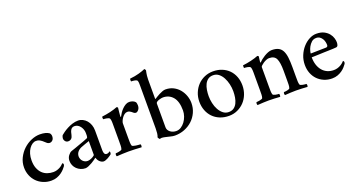

<svg xmlns="http://www.w3.org/2000/svg" viewBox="-46 -1245 3349 1815"><g transform="rotate(-20 1629.0 -337.5)"><path d="M389 -385Q389 -360 376 -346.5Q363 -333 346 -333Q329 -333 314.5 -347.5Q300 -362 287 -372Q271 -384 259 -389.5Q247 -395 228 -395Q209 -395 191 -383Q173 -371 158.5 -350Q144 -329 135.5 -300Q127 -271 127 -236Q127 -190 140 -157Q153 -124 174.5 -103Q196 -82 224.5 -72Q253 -62 284 -62Q305 -62 322 -67.5Q339 -73 352.5 -80.5Q366 -88 375.5 -97Q385 -106 391 -112Q393 -111 397 -107Q401 -103 401 -97Q401 -93 399 -88Q397 -83 395 -79Q388 -69 374.5 -54Q361 -39 341.5 -25Q322 -11 296.5 -1.5Q271 8 240 8Q196 8 158.5 -8Q121 -24 94 -51.5Q67 -79 52 -116.5Q37 -154 37 -196Q37 -248 59.5 -293Q82 -338 117.5 -371Q153 -404 197 -422.5Q241 -441 283 -441Q314 -441 337.5 -435Q361 -429 376 -418Q381 -414 385 -405Q389 -396 389 -385Z M624 -50Q636 -50 649 -54Q662 -58 673 -64Q684 -70 691 -76Q698 -82 698 -85V-223Q680 -216 653.5 -207.5Q627 -199 612 -192Q587 -181 572.5 -162Q558 -143 558 -118Q559 -89 578.5 -69.5Q598 -50 624 -50ZM582 8Q557 8 535 -1.5Q513 -11 496.5 -27Q480 -43 471 -64Q462 -85 462 -109Q462 -139 479 -161.5Q496 -184 513 -190Q532 -196 557 -205Q582 -214 607 -223Q632 -232 654 -240Q676 -248 689 -254Q698 -259 698 -279V-305Q698 -323 692 -340Q686 -357 675.5 -371Q665 -385 650.5 -393.5Q636 -402 619 -402Q593 -402 581 -383Q569 -364 564 -333Q555 -287 515 -287Q498 -287 487 -300Q476 -313 476 -330Q476 -335 478.5 -344.5Q481 -354 485 -360Q495 -369 514 -382.5Q533 -396 557.5 -409Q582 -422 610.5 -431Q639 -440 668 -440Q692 -440 714 -429Q736 -418 752.5 -399Q769 -380 778.5 -353.5Q788 -327 788 -297V-97Q788 -77 794.5 -64Q801 -51 817 -51Q829 -51 837.5 -56.5Q846 -62 848 -64Q851 -63 852 -59.5Q853 -56 853 -53Q853 -42 849 -35Q844 -31 834.5 -24Q825 -17 813 -10.5Q801 -4 788.5 1Q776 6 766 6Q755 6 744.5 0.5Q734 -5 725.5 -13.5Q717 -22 711 -33Q705 -44 702 -54Q698 -50 683.5 -39.5Q669 -29 651 -18.5Q633 -8 614 0Q595 8 582 8Z M1182 -440Q1202 -440 1219 -432.5Q1236 -425 1244 -414Q1246 -409 1248 -401Q1250 -393 1250 -382Q1250 -355 1236 -338.5Q1222 -322 1209 -322Q1198 -322 1188.5 -329.5Q1179 -337 1171 -344Q1163 -349 1155.5 -353.5Q1148 -358 1134 -358Q1118 -358 1104 -347.5Q1090 -337 1080 -322.5Q1070 -308 1064 -293.5Q1058 -279 1058 -270V-124Q1058 -100 1058.5 -79Q1059 -58 1064 -44Q1066 -40 1077 -36.5Q1088 -33 1102 -31Q1116 -29 1129 -28Q1142 -27 1147 -27Q1151 -21 1150.5 -12Q1150 -3 1147 3Q1116 1 1081 -0.5Q1046 -2 1017 -2Q987 -2 957.5 -0.5Q928 1 898 3Q894 -3 894 -12Q894 -21 898 -27Q903 -27 912.5 -28Q922 -29 932.5 -31Q943 -33 951.5 -36.5Q960 -40 961 -44Q966 -58 966.5 -78Q967 -98 967 -124V-291Q967 -296 967 -304Q967 -312 966.5 -321Q966 -330 964.5 -338.5Q963 -347 961 -351Q958 -358 949 -361.5Q940 -365 929 -367Q918 -369 909 -369.5Q900 -370 897 -370Q895 -375 894.5 -383.5Q894 -392 897 -397Q940 -402 982 -412Q1024 -422 1053 -434Q1058 -434 1062 -430.5Q1066 -427 1066 -425Q1066 -422 1064.5 -410Q1063 -398 1061.5 -383.5Q1060 -369 1059 -356Q1058 -343 1058 -338Q1058 -334 1060 -334Q1062 -334 1063 -335Q1071 -351 1083.5 -369.5Q1096 -388 1111.5 -403.5Q1127 -419 1145 -429.5Q1163 -440 1182 -440Z M1497 -371Q1491 -371 1479 -369Q1467 -367 1454.5 -362.5Q1442 -358 1433 -351.5Q1424 -345 1424 -336V-97Q1424 -82 1431 -69.5Q1438 -57 1450 -48Q1462 -39 1477.5 -34Q1493 -29 1509 -29Q1535 -29 1557.5 -43.5Q1580 -58 1597 -81Q1614 -104 1624 -133Q1634 -162 1634 -191Q1634 -282 1596 -326.5Q1558 -371 1497 -371ZM1544 -434Q1589 -434 1624 -416Q1659 -398 1683 -369Q1707 -340 1720 -303.5Q1733 -267 1733 -230Q1733 -179 1713 -135.5Q1693 -92 1659 -60.5Q1625 -29 1579.5 -11Q1534 7 1482 7Q1462 7 1436.5 0Q1411 -7 1394 -10Q1384 -12 1375 -14Q1366 -16 1357 -16Q1346 -16 1337 -12Q1334 -12 1327.5 -21Q1321 -30 1321 -34Q1328 -49 1330.5 -72Q1333 -95 1333 -120V-549Q1333 -560 1332.5 -574Q1332 -588 1328 -599Q1323 -609 1303.5 -612.5Q1284 -616 1267 -616Q1266 -616 1265.5 -620Q1265 -624 1265 -629Q1265 -634 1265.5 -638.5Q1266 -643 1268 -644Q1319 -649 1359.5 -660.5Q1400 -672 1423 -683Q1427 -682 1430.5 -676.5Q1434 -671 1435 -666Q1432 -656 1430 -642Q1428 -631 1426 -614.5Q1424 -598 1424 -577V-393Q1424 -389 1424.5 -384Q1425 -379 1430 -383Q1436 -387 1449.5 -395.5Q1463 -404 1479.5 -412.5Q1496 -421 1513.5 -427.5Q1531 -434 1544 -434Z M2014 -406Q1983 -406 1962.5 -391Q1942 -376 1930 -351.5Q1918 -327 1913 -296Q1908 -265 1908 -234Q1908 -199 1916 -162.5Q1924 -126 1940.5 -96Q1957 -66 1981 -47Q2005 -28 2037 -28Q2068 -28 2088.5 -43Q2109 -58 2121 -82.5Q2133 -107 2138 -137.5Q2143 -168 2143 -199Q2143 -235 2134.5 -271.5Q2126 -308 2110 -338Q2094 -368 2070 -387Q2046 -406 2014 -406ZM2025 -441Q2075 -441 2115 -424.5Q2155 -408 2183.5 -379Q2212 -350 2227.5 -309.5Q2243 -269 2243 -222Q2243 -174 2226.5 -132Q2210 -90 2181 -59.5Q2152 -29 2112.5 -11Q2073 7 2027 7Q1977 7 1936 -10Q1895 -27 1866.5 -56.5Q1838 -86 1822.5 -126.5Q1807 -167 1807 -214Q1807 -262 1824 -303.5Q1841 -345 1870 -375.5Q1899 -406 1939 -423.5Q1979 -441 2025 -441Z M2616 -440Q2657 -440 2682.5 -427Q2708 -414 2722 -387Q2736 -360 2741 -319Q2746 -278 2746 -222V-123Q2746 -98 2746.5 -78Q2747 -58 2752 -44Q2754 -40 2762 -36.5Q2770 -33 2780.5 -31Q2791 -29 2801 -28Q2811 -27 2816 -27Q2820 -21 2820 -12Q2820 -3 2816 3Q2786 1 2758.5 -0.5Q2731 -2 2701 -2Q2671 -2 2646 -0.5Q2621 1 2590 3Q2586 -3 2586 -12Q2586 -21 2590 -27Q2595 -27 2604.5 -28Q2614 -29 2624 -31Q2634 -33 2641.5 -36.5Q2649 -40 2650 -44Q2655 -58 2655.5 -78Q2656 -98 2656 -124V-218Q2656 -301 2638 -339Q2620 -377 2567 -377Q2553 -377 2536.5 -370Q2520 -363 2506 -353.5Q2492 -344 2483 -335Q2474 -326 2474 -321V-124Q2474 -100 2474.5 -79Q2475 -58 2480 -44Q2482 -40 2489.5 -36.5Q2497 -33 2507 -31Q2517 -29 2526.5 -28Q2536 -27 2541 -27Q2545 -21 2544.5 -12Q2544 -3 2541 3Q2510 1 2484 -0.5Q2458 -2 2428 -2Q2399 -2 2371.5 -0.5Q2344 1 2314 3Q2310 -3 2310 -12Q2310 -21 2314 -27Q2319 -27 2328.5 -28Q2338 -29 2348.5 -31Q2359 -33 2367.5 -36.5Q2376 -40 2377 -44Q2382 -58 2382.5 -78Q2383 -98 2383 -124V-288Q2383 -293 2383 -301.5Q2383 -310 2382.5 -319.5Q2382 -329 2380.5 -338Q2379 -347 2377 -351Q2374 -358 2365 -361.5Q2356 -365 2345 -367Q2334 -369 2325 -369.5Q2316 -370 2313 -370Q2312 -371 2312 -383.5Q2312 -396 2313 -397Q2356 -402 2398 -412Q2440 -422 2469 -434Q2474 -434 2478 -430.5Q2482 -427 2482 -425Q2482 -422 2480.5 -414Q2479 -406 2478 -396.5Q2477 -387 2476 -379Q2475 -371 2475 -369Q2475 -365 2477 -365Q2479 -365 2481 -367Q2489 -376 2504.5 -388.5Q2520 -401 2539 -412.5Q2558 -424 2578 -432Q2598 -440 2616 -440Z M3051 -404Q3022 -404 3003 -386.5Q2984 -369 2972.5 -347.5Q2961 -326 2956.5 -306.5Q2952 -287 2953 -283Q2955 -283 2977 -283.5Q2999 -284 3025.5 -284.5Q3052 -285 3076 -285.5Q3100 -286 3106 -286Q3126 -286 3126 -307Q3126 -320 3122.5 -336.5Q3119 -353 3110 -368Q3101 -383 3086.5 -393.5Q3072 -404 3051 -404ZM3065 -441Q3111 -441 3141 -425.5Q3171 -410 3189 -387.5Q3207 -365 3214 -341Q3221 -317 3221 -300Q3221 -280 3215.5 -268Q3210 -256 3196 -255Q3186 -254 3165.5 -253Q3145 -252 3120 -251.5Q3095 -251 3068 -250Q3041 -249 3017 -248Q2993 -247 2974.5 -246.5Q2956 -246 2949 -246Q2949 -204 2960 -170Q2971 -136 2991.5 -111.5Q3012 -87 3041 -74Q3070 -61 3105 -61Q3126 -61 3143.5 -66.5Q3161 -72 3175 -80Q3189 -88 3199 -97Q3209 -106 3215 -113Q3217 -112 3220.5 -108Q3224 -104 3224 -97Q3224 -87 3218 -79Q3211 -69 3198 -54Q3185 -39 3165.5 -25Q3146 -11 3120.5 -1.5Q3095 8 3064 8Q3021 8 2984 -7.5Q2947 -23 2920 -50.5Q2893 -78 2878 -116Q2863 -154 2863 -200Q2863 -250 2881 -293.5Q2899 -337 2928 -370Q2957 -403 2993 -422Q3029 -441 3065 -441Z"/></g></svg>

Font: Vermiglione Medium
Style: Regular
Weight: 500
Version: Version 1.000